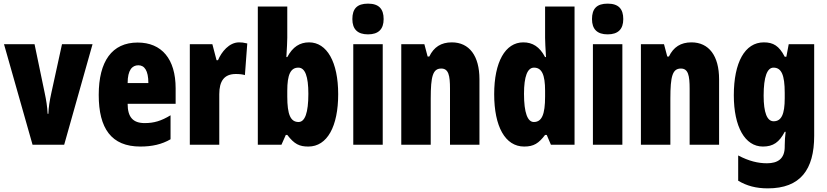

<svg xmlns="http://www.w3.org/2000/svg" viewBox="-20 -796 4548 1056"><path d="M159 0H333L489 -553H321L262 -283C253 -242 247 -204 246 -170H242C240 -211 234 -246 226 -284L170 -553H2Z M737 -562C596 -562 523 -459 523 -274C523 -90 592 10 752 10C816 10 870 -2 918 -30V-162C867 -131 827 -119 776 -119C712 -119 682 -151 682 -225H946V-310C946 -472 869 -562 737 -562ZM741 -437C774 -437 796 -409 796 -339H682C682 -411 707 -437 741 -437Z M1295 -563C1240 -563 1198 -510 1179 -465H1171L1148 -553H1024V0H1186V-278C1186 -350 1213 -389 1277 -389C1298 -389 1314 -387 1327 -383L1340 -557C1320 -562 1308 -563 1295 -563Z M1560 -588V-760H1398V0H1528L1552 -54H1560C1599 -3 1627 10 1676 10C1780 10 1840 -101 1840 -278C1840 -455 1778 -563 1680 -563C1630 -563 1590 -539 1560 -482H1555C1558 -532 1560 -567 1560 -588ZM1621 -424C1658 -424 1676 -376 1676 -280C1676 -175 1657 -125 1622 -125C1578 -125 1560 -166 1560 -265V-297C1560 -385 1578 -424 1621 -424Z M2004 -776C1944 -776 1918 -748 1918 -691C1918 -635 1947 -607 2004 -607C2061 -607 2090 -635 2090 -691C2090 -747 2064 -776 2004 -776ZM2085 -553H1923V0H2085Z M2465 -563C2406 -563 2366 -537 2341 -485H2332L2314 -553H2187V0H2349V-253C2349 -378 2361 -419 2407 -419C2447 -419 2455 -381 2455 -308V0H2617V-360C2617 -489 2561 -563 2465 -563Z M2863 10C2916 10 2943 -8 2978 -54H2987L3010 0H3140V-760H2978V-588C2978 -567 2980 -532 2983 -482H2978C2948 -539 2909 -563 2858 -563C2759 -563 2698 -455 2698 -278C2698 -101 2758 10 2863 10ZM2916 -125C2882 -125 2862 -175 2862 -280C2862 -376 2881 -424 2917 -424C2960 -424 2978 -385 2978 -297V-265C2978 -166 2960 -125 2916 -125Z M3322 -776C3262 -776 3236 -748 3236 -691C3236 -635 3265 -607 3322 -607C3379 -607 3408 -635 3408 -691C3408 -747 3382 -776 3322 -776ZM3403 -553H3241V0H3403Z M3783 -563C3724 -563 3684 -537 3659 -485H3650L3632 -553H3505V0H3667V-253C3667 -378 3679 -419 3725 -419C3765 -419 3773 -381 3773 -308V0H3935V-360C3935 -489 3879 -563 3783 -563Z M4181 -563C4077 -563 4016 -453 4016 -272C4016 -99 4077 10 4176 10C4233 10 4266 -14 4296 -71H4301C4298 -51 4296 -17 4296 5V11C4296 78 4257 102 4198 102C4149 102 4099 90 4040 59V198C4087 226 4138 240 4203 240C4382 240 4458 137 4458 -49V-553H4318L4305 -484H4296C4265 -544 4233 -563 4181 -563ZM4234 -424C4278 -424 4296 -384 4296 -285V-256C4296 -168 4278 -129 4235 -129C4199 -129 4180 -176 4180 -270C4180 -375 4200 -424 4234 -424Z"/></svg>

Font: Noto Sans Armenian ExtraCondensed Black
Style: Regular
Weight: 900
Width: 2
Designer: Monotype Design Team
Foundry: Monotype Imaging Inc.
Version: Version 2.008